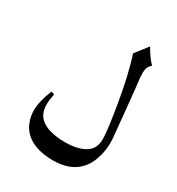

<svg xmlns="http://www.w3.org/2000/svg" viewBox="-181 -682 921 997"><g transform="rotate(30 279.5 -183.5)"><path d="M462 -428Q462 -411 463 -401Q469 -346 471 -330Q474 -296 480.5 -237Q487 -178 496 -78Q499 -54 499 -31Q499 10 490 44Q476 102 444 138Q390 199 285 199Q209 199 156 172Q105 145 84 94Q70 60 70 23Q70 -32 101 -107L120 -101Q112 -63 112 -37Q112 -4 124 19Q143 56 196 73Q238 86 289 86Q375 86 419 54Q455 28 455 -25Q455 -67 439 -169Q419 -296 400 -376Q381 -456 368 -490L427 -566Q454 -517 486 -484Q473 -473 467.5 -460.5Q462 -448 462 -428Z"/></g></svg>

Font: Mirza
Style: Regular
Weight: 400
Designer: Arabic design by Kourosh Beigpour, Latin design by Eduardo Tunni, engineering by Lasse Fister
Version: Version 1.000